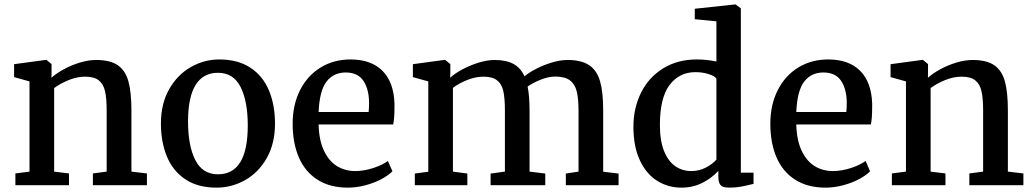

<svg xmlns="http://www.w3.org/2000/svg" viewBox="-20 -840 4687 871"><path d="M113.8 -61.5V-470.7L43.9 -490.2V-548.8L188.5 -568.4H190.9L213.9 -549.3V-509.8L213.4 -487.3Q235.8 -507.3 269.8 -525.9Q303.7 -544.4 342.5 -556.2Q381.3 -567.9 416 -567.9Q479.5 -567.9 514.2 -544.2Q548.8 -520.5 562.5 -471.2Q576.2 -421.9 576.2 -337.4V-61.5L646.5 -53.2V0H401.4V-53.2L463.9 -61.5V-337.9Q463.9 -394.5 456.3 -427Q448.7 -459.5 427.7 -475.8Q406.7 -492.2 365.7 -492.2Q330.6 -492.2 292.5 -477.1Q254.4 -461.9 225.6 -440.4V-61.5L293 -53.2V0H49.8V-53.2Z M1227.5 -279.3Q1227.5 -189 1190.2 -123Q1152.8 -57.1 1092 -22.9Q1031.2 11.2 962.4 11.2Q877.4 11.2 821 -26.4Q764.6 -64 737.3 -129.6Q710 -195.3 710 -279.8Q710 -369.1 747.3 -435.1Q784.7 -501 845.5 -535.6Q906.2 -570.3 974.6 -570.3Q1059.6 -570.3 1116.2 -532.7Q1172.9 -495.1 1200.2 -429.4Q1227.5 -363.8 1227.5 -279.3ZM968.8 -509.8Q901.4 -509.8 867.2 -454.3Q833 -398.9 833 -288.6Q833 -178.7 866 -114Q898.9 -49.3 968.8 -49.3Q1104 -49.3 1104 -270.5Q1104 -380.4 1071.5 -445.1Q1039.1 -509.8 968.8 -509.8Z M1569.8 -570.3Q1663.6 -570.3 1714.8 -519Q1766.1 -467.8 1769.5 -371.1V-353.5Q1769.5 -302.2 1763.7 -275.4H1425.3Q1427.2 -203.6 1449.7 -156.2Q1472.2 -108.9 1508.8 -86.4Q1545.4 -64 1591.3 -64Q1631.3 -64 1673.6 -77.9Q1715.8 -91.8 1739.7 -109.9L1760.3 -63Q1741.7 -43.9 1709.2 -26.9Q1676.8 -9.8 1637 0.7Q1597.2 11.2 1558.1 11.2Q1476.1 11.2 1419.7 -25.1Q1363.3 -61.5 1335.4 -126.7Q1307.6 -191.9 1307.6 -278.8Q1307.6 -364.7 1341.3 -431.2Q1375 -497.6 1434.6 -533.9Q1494.1 -570.3 1569.8 -570.3ZM1652.3 -332Q1654.3 -349.6 1654.3 -374Q1653.8 -436 1628.4 -473.6Q1603 -511.2 1548.3 -511.2Q1493.7 -511.2 1461.7 -470.5Q1429.7 -429.7 1425.3 -332Z M1922.9 -61V-470.7L1853 -490.2V-548.8L1997.1 -568.4H1999.5L2022.9 -549.3V-509.8L2022 -487.3Q2043.9 -507.3 2078.9 -525.9Q2113.8 -544.4 2152.6 -556.2Q2191.4 -567.9 2223.1 -567.9Q2276.9 -567.9 2309.6 -549.8Q2342.3 -531.7 2359.4 -493.7Q2378.4 -510.3 2411.9 -527.6Q2445.3 -544.9 2483.4 -556.4Q2521.5 -567.9 2554.2 -567.9Q2617.7 -567.9 2652.8 -544.2Q2688 -520.5 2702.1 -471.4Q2716.3 -422.4 2716.3 -338.9V-61L2786.1 -52.7V0H2546.9V-52.7L2604.5 -61.5V-335.4Q2604.5 -392.6 2596.2 -425.8Q2587.9 -459 2564.9 -475.8Q2542 -492.7 2499 -492.7Q2469.2 -492.7 2434.1 -479Q2398.9 -465.3 2373.5 -447.3Q2382.3 -405.3 2382.3 -337.4V-61.5L2453.6 -52.7V0H2205.6V-52.7L2270.5 -61.5V-337.9Q2270.5 -395 2263.2 -427.2Q2255.9 -459.5 2234.6 -475.8Q2213.4 -492.2 2172.4 -492.2Q2138.2 -492.2 2100.6 -477.5Q2063 -462.9 2034.7 -441.4V-61.5L2100.1 -52.7V0H1861.8V-52.7Z M3141.6 -570.3Q3184.6 -570.3 3230 -561V-743.2L3131.8 -752.9V-800.3L3314 -819.8H3316.9L3340.8 -802.2V-56.6H3398.4V-5.9Q3366.7 2 3342 6.6Q3317.4 11.2 3291 11.2Q3272 11.2 3261 7.6Q3250 3.9 3244.4 -7.1Q3238.8 -18.1 3238.8 -39.1V-64.9Q3209 -32.2 3166.3 -10.5Q3123.5 11.2 3071.3 11.2Q3011.2 11.2 2961.9 -19.3Q2912.6 -49.8 2883.1 -112.1Q2853.5 -174.3 2853.5 -264.6Q2853.5 -350.1 2888.2 -419.7Q2922.9 -489.3 2988.3 -529.8Q3053.7 -570.3 3141.6 -570.3ZM3230 -482.9Q3222.7 -495.1 3194.8 -503.9Q3167 -512.7 3134.8 -512.7Q3061.5 -512.7 3017.6 -454.6Q2973.6 -396.5 2973.6 -272.5Q2973.6 -201.7 2992.4 -155Q3011.2 -108.4 3043.2 -86.2Q3075.2 -64 3116.2 -64Q3151.9 -64 3181.6 -79.6Q3211.4 -95.2 3230 -115.7Z M3736.8 -570.3Q3830.6 -570.3 3881.8 -519Q3933.1 -467.8 3936.5 -371.1V-353.5Q3936.5 -302.2 3930.7 -275.4H3592.3Q3594.2 -203.6 3616.7 -156.2Q3639.2 -108.9 3675.8 -86.4Q3712.4 -64 3758.3 -64Q3798.3 -64 3840.6 -77.9Q3882.8 -91.8 3906.7 -109.9L3927.2 -63Q3908.7 -43.9 3876.2 -26.9Q3843.8 -9.8 3804 0.7Q3764.2 11.2 3725.1 11.2Q3643.1 11.2 3586.7 -25.1Q3530.3 -61.5 3502.4 -126.7Q3474.6 -191.9 3474.6 -278.8Q3474.6 -364.7 3508.3 -431.2Q3542 -497.6 3601.6 -533.9Q3661.1 -570.3 3736.8 -570.3ZM3819.3 -332Q3821.3 -349.6 3821.3 -374Q3820.8 -436 3795.4 -473.6Q3770 -511.2 3715.3 -511.2Q3660.6 -511.2 3628.7 -470.5Q3596.7 -429.7 3592.3 -332Z M4089.8 -61.5V-470.7L4020 -490.2V-548.8L4164.6 -568.4H4167L4189.9 -549.3V-509.8L4189.5 -487.3Q4211.9 -507.3 4245.8 -525.9Q4279.8 -544.4 4318.6 -556.2Q4357.4 -567.9 4392.1 -567.9Q4455.6 -567.9 4490.2 -544.2Q4524.9 -520.5 4538.6 -471.2Q4552.2 -421.9 4552.2 -337.4V-61.5L4622.6 -53.2V0H4377.4V-53.2L4439.9 -61.5V-337.9Q4439.9 -394.5 4432.4 -427Q4424.8 -459.5 4403.8 -475.8Q4382.8 -492.2 4341.8 -492.2Q4306.6 -492.2 4268.6 -477.1Q4230.5 -461.9 4201.7 -440.4V-61.5L4269 -53.2V0H4025.9V-53.2Z"/></svg>

Font: Merriweather
Style: Regular
Weight: 400
Designer: Eben Sorkin
Foundry: Eben Sorkin
Version: Version 1.584; ttfautohint (v1.6)